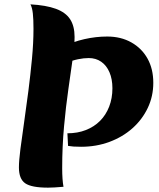

<svg xmlns="http://www.w3.org/2000/svg" viewBox="-20 -846 732 883"><path d="M271 -631Q315 -654 368 -666Q421 -678 473 -678Q536 -678 584 -651Q632 -624 658.5 -576.5Q685 -529 685 -465Q685 -403 659.5 -349.5Q634 -296 589 -256Q544 -216 483.5 -193.5Q423 -171 353 -171Q332 -171 318 -172Q304 -173 293 -175L290 -233Q337 -233 375 -248Q413 -263 440 -290Q467 -317 482 -355.5Q497 -394 497 -440Q497 -482 483.5 -513.5Q470 -545 445.5 -562Q421 -579 388 -579Q365 -579 338.5 -573.5Q312 -568 287 -557ZM67 -76Q67 -107 74 -161.5Q81 -216 91 -284.5Q101 -353 110.5 -427.5Q120 -502 127 -575.5Q134 -649 134 -713Q134 -758 131 -784.5Q128 -811 120 -826Q192 -822 237 -805.5Q282 -789 302.5 -757.5Q323 -726 323 -676Q323 -639 314.5 -577.5Q306 -516 294.5 -436.5Q283 -357 274.5 -264.5Q266 -172 266 -72Q266 -46 267.5 -24.5Q269 -3 272 13Q248 15 231 16Q214 17 201 17Q125 17 96 -3Q67 -23 67 -76Z"/></svg>

Font: Merienda Black
Style: Regular
Weight: 900
Designer: Eduardo Rodriguez Tunni
Foundry: Eduardo Rodriguez Tunni
Version: Version 2.001